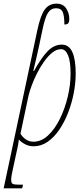

<svg xmlns="http://www.w3.org/2000/svg" viewBox="-55 -790 461 1050"><path d="M149 -624Q166 -705 189.5 -737.5Q213 -770 254 -770Q290 -770 307 -744Q324 -718 324 -686Q324 -672 319 -664Q314 -656 297 -656Q297 -703 288 -724Q279 -745 251 -745Q224 -745 207.5 -720Q191 -695 177 -626L158 -536Q151 -502 143 -469Q135 -436 127 -402H131Q172 -476 206.5 -511Q241 -546 283 -546Q322 -546 340.5 -505.5Q359 -465 359 -388Q359 -337 348.5 -282Q338 -227 318 -175Q298 -123 269.5 -81Q241 -39 205.5 -14.5Q170 10 129 10Q104 10 82.5 -1Q61 -12 48 -27Q47 -14 44.5 -0.5Q42 13 39 26L16 132Q12 148 9 166.5Q6 185 6 192Q6 211 14.5 215.5Q23 220 51 220H71L66 240H-35ZM128 -15Q171 -15 208 -49.5Q245 -84 272.5 -140Q300 -196 315.5 -261Q331 -326 331 -387Q331 -455 317 -488Q303 -521 279 -521Q254 -521 230.5 -502Q207 -483 185.5 -452.5Q164 -422 146.5 -387Q129 -352 117.5 -320Q106 -288 101 -267L57 -59Q68 -40 86.5 -27.5Q105 -15 128 -15Z"/></svg>

Font: Noto Serif ExtraCondensed Thin
Style: Italic
Weight: 100
Width: 2
Italic angle: -12°
Designer: Monotype Design Team
Foundry: Monotype Imaging Inc.
Version: Version 2.013